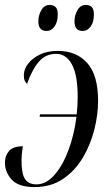

<svg xmlns="http://www.w3.org/2000/svg" viewBox="-37 -753 453 781"><path d="M124 -278 126 -288H275Q279 -324 279 -359Q279 -448 255.5 -491Q232 -534 191 -534Q149 -534 121.5 -502.5Q94 -471 73 -412Q68 -416 64 -424Q60 -432 60 -447Q60 -471 77 -493.5Q94 -516 125 -531Q156 -546 198 -546Q274 -546 318 -496.5Q362 -447 362 -343Q362 -286 346.5 -225Q331 -164 299.5 -111Q268 -58 219 -25Q170 8 104 8Q38 8 10.5 -22.5Q-17 -53 -17 -92Q-17 -119 -0.5 -138.5Q16 -158 56 -158Q53 -141 51.5 -122Q50 -103 51 -82Q53 -38 68 -20.5Q83 -3 111 -3Q151 -3 185 -42Q219 -81 242 -143.5Q265 -206 274 -278ZM299 -627Q284 -627 275 -636Q266 -645 266 -667Q266 -690 278 -711.5Q290 -733 312 -733Q327 -733 336 -724.5Q345 -716 345 -694Q345 -664 332 -645.5Q319 -627 299 -627ZM152 -627Q137 -627 128 -636Q119 -645 119 -667Q119 -690 131 -711.5Q143 -733 165 -733Q180 -733 189 -724.5Q198 -716 198 -695Q198 -664 185 -645.5Q172 -627 152 -627Z"/></svg>

Font: Noto Serif Display ExtraCondensed
Style: Italic
Weight: 400
Width: 2
Italic angle: -12°
Designer: Monotype Design Team
Foundry: Monotype Imaging Inc.
Version: Version 2.009